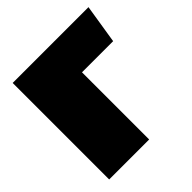

<svg xmlns="http://www.w3.org/2000/svg" viewBox="-152 -645 754 754"><g transform="rotate(-45 225.5 -268.0)"><path d="M252 0V-373H425L451 -536H30V0Z"/></g></svg>

Font: Fira Sans Ultra
Style: Regular
Weight: 950
Designer: Carrois Corporate & Edenspiekermann AG
Foundry: Carrois Corporate GbR & Edenspiekermann AG
Version: Version 4.203;PS 004.203;hotconv 1.0.88;makeotf.lib2.5.64775